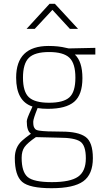

<svg xmlns="http://www.w3.org/2000/svg" viewBox="-20 -752 541 1011"><path d="M469 81Q469 166 418.5 202.5Q368 239 251.5 239Q135 239 96.5 205.5Q58 172 58 80Q58 23 96 -11Q110 -24 143 -48Q121 -62 121 -113Q121 -127 144 -175L151 -191Q65 -219 65 -343Q65 -510 236 -510Q288 -510 328 -500L342 -497L482 -500V-465H374Q414 -428 414 -340.5Q414 -253 370.5 -216Q327 -179 232 -179Q202 -179 178 -183Q155 -126 155 -111Q155 -96 157 -88Q159 -80 165 -73Q171 -66 188 -64Q219 -59 305 -59Q391 -59 430 -31.5Q469 -4 469 81ZM94 79Q94 153 125.5 180Q157 207 253.5 207Q350 207 391 178.5Q432 150 432 81.5Q432 13 402 -7Q372 -27 290 -27L169 -30Q124 1 109 22.5Q94 44 94 79ZM101 -343Q101 -269 132 -240Q163 -211 238.5 -211Q314 -211 345.5 -239.5Q377 -268 377 -343Q377 -418 345.5 -448Q314 -478 238.5 -478Q163 -478 132 -447.5Q101 -417 101 -343ZM120 -600 241 -732H269L391 -600H348L256 -700L163 -600Z"/></svg>

Font: Titillium Web[RUS by Daymarius]
Style: Regular
Weight: 200
Designer: Cyrillization by Daymarius
Foundry: Cyrillization by Daymarius
Version: Version 1.002 September 11, 2018